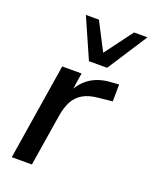

<svg xmlns="http://www.w3.org/2000/svg" viewBox="-142 -836 727 914"><g transform="rotate(20 222.0 -378.5)"><path d="M32 0 110 -488H208L190 -371H179Q198 -425 242 -459Q286 -493 354 -497L394 -500L393 -414L326 -407Q277 -403 246 -385Q215 -367 199 -336Q183 -305 176 -262L134 0ZM221 -555 132 -757H198L271 -616L376 -757H444L313 -555Z"/></g></svg>

Font: Nunito Sans 12pt SemiBold
Style: Italic
Weight: 600
Italic angle: -9°
Designer: Vernon Adams
Foundry: Vernon Adams
Version: Version 3.101;gftools[0.9.27]